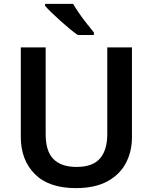

<svg xmlns="http://www.w3.org/2000/svg" viewBox="-20 -958 787 988"><path d="M659 -252Q659 -178 627.5 -118.5Q596 -59 532 -24.5Q468 10 370 10Q231 10 159 -62.5Q87 -135 87 -254V-714H215V-267Q215 -180 255 -139.5Q295 -99 374 -99Q457 -99 494.5 -142.5Q532 -186 532 -268V-714H659ZM356 -938Q369 -916 388 -888.5Q407 -861 427.5 -835.5Q448 -810 463 -791V-778H380Q361 -791 337.5 -810.5Q314 -830 289.5 -852Q265 -874 244.5 -894Q224 -914 212 -928V-938Z"/></svg>

Font: Noto Sans Tangsa SemiBold
Style: Regular
Weight: 600
Version: Version 1.504